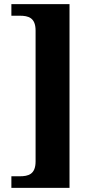

<svg xmlns="http://www.w3.org/2000/svg" viewBox="-20 -780 449 928"><path d="M35 128H316V-760H35V-704H75C117 -704 152 -695 152 -632V0C152 63 117 72 75 72H35Z"/></svg>

Font: Noto Serif Lao SemiCondensed ExtraBold
Style: Regular
Weight: 800
Width: 4
Designer: Monotype Design Team
Foundry: Monotype Imaging Inc.
Version: Version 2.003